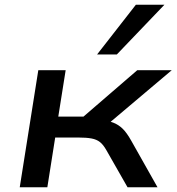

<svg xmlns="http://www.w3.org/2000/svg" viewBox="-20 -787 742 807"><path d="M63 0 141 -492H256L225 -297H331L557 -492H702L413 -248L399 -282Q434 -280 456 -271.5Q478 -263 495.5 -246Q513 -229 532 -195L642 0H516L427 -156Q414 -179 400 -190Q386 -201 364.5 -205Q343 -209 308 -209H212L179 0ZM388 -558 551 -767H671L471 -558Z"/></svg>

Font: Nunito Sans 10pt Expanded SemiBold
Style: Italic
Weight: 600
Width: 7
Italic angle: -9°
Designer: Vernon Adams
Foundry: Vernon Adams
Version: Version 3.101;gftools[0.9.27]